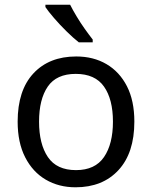

<svg xmlns="http://www.w3.org/2000/svg" viewBox="-20 -786 645 816"><path d="M551 -269Q551 -136 483.5 -63Q416 10 301 10Q230 10 174.5 -22.5Q119 -55 87 -117.5Q55 -180 55 -269Q55 -402 122 -474Q189 -546 304 -546Q377 -546 432.5 -513.5Q488 -481 519.5 -419.5Q551 -358 551 -269ZM146 -269Q146 -174 183.5 -118.5Q221 -63 303 -63Q384 -63 422 -118.5Q460 -174 460 -269Q460 -364 422 -418Q384 -472 302 -472Q220 -472 183 -418Q146 -364 146 -269ZM278 -766Q289 -744 305.5 -716.5Q322 -689 340.5 -663Q359 -637 374 -618V-606H315Q292 -624 263 -652.5Q234 -681 209.5 -709.5Q185 -738 173 -756V-766Z"/></svg>

Font: Noto Sans Tamil Supplement
Style: Regular
Weight: 400
Designer: Ek Type
Foundry: Ek Type
Version: Version 2.001; ttfautohint (v1.8.4.7-5d5b)